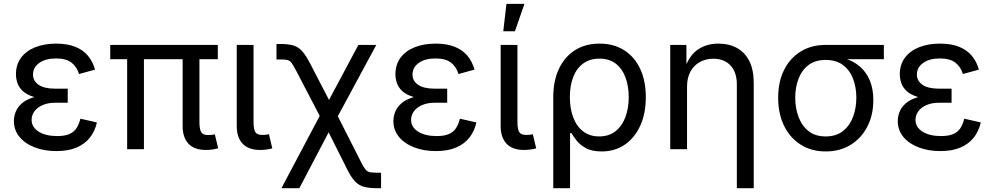

<svg xmlns="http://www.w3.org/2000/svg" viewBox="-20 -781 5204 1005"><path d="M275.4 9.8Q211.9 9.8 161.4 -9.8Q110.8 -29.3 81.8 -64.7Q52.7 -100.1 52.7 -147.5Q52.7 -169.9 61.5 -193.8Q70.3 -217.8 92.5 -238.3Q114.7 -258.8 155 -271.5Q195.3 -284.2 258.3 -284.2H334.5V-243.2H269Q231 -243.2 203.4 -231.2Q175.8 -219.2 160.6 -199Q145.5 -178.7 145.5 -153.3Q145.5 -115.7 181.9 -92.3Q218.3 -68.8 279.3 -68.8Q318.4 -68.8 342.5 -79.1Q366.7 -89.4 380.1 -109.6Q393.6 -129.9 400.9 -159.7L487.3 -140.1Q477.1 -94.2 450.4 -60.5Q423.8 -26.9 380.4 -8.5Q336.9 9.8 275.4 9.8ZM258.3 -261.7Q196.8 -261.7 158.2 -273.4Q119.6 -285.2 99.1 -304.4Q78.6 -323.7 71 -346.9Q63.5 -370.1 63.5 -392.1Q63.5 -442.9 90.1 -478.8Q116.7 -514.6 164.3 -533.7Q211.9 -552.7 273.9 -552.7Q331.5 -552.7 372.6 -536.6Q413.6 -520.5 439.5 -490.2Q465.3 -460 477.5 -416.5L393.6 -393.6Q382.3 -431.6 354 -453.4Q325.7 -475.1 273.4 -475.1Q218.8 -475.1 185.8 -451.7Q152.8 -428.2 152.8 -390.6Q152.8 -357.9 181.9 -337.4Q210.9 -316.9 269 -316.9H334.5V-261.7Z M1058.1 3.9Q996.6 3.9 966.3 -29.1Q936 -62 936 -121.1V-518.1H1023.9V-143.1Q1023.9 -105 1033 -89.6Q1042 -74.2 1069.3 -74.2Q1083.5 -74.2 1090.8 -75.2Q1098.1 -76.2 1104.5 -78.1L1122.1 -4.4Q1111.3 -1.5 1094.5 1.2Q1077.6 3.9 1058.1 3.9ZM645.5 0V-518.1H733.4V0ZM557.1 -471.2V-545.9H1120.1V-471.2Z M1341.8 3.9Q1280.3 3.9 1249.8 -29.1Q1219.2 -62 1219.2 -121.1V-545.9H1307.1V-143.1Q1307.1 -105.5 1316.2 -90.1Q1325.2 -74.7 1352.5 -74.7Q1366.7 -74.7 1374 -75.7Q1381.3 -76.7 1387.7 -78.6L1405.3 -4.4Q1393.6 -1 1376.5 1.5Q1359.4 3.9 1341.8 3.9Z M1453.1 204.1 1680.7 -225.6H1721.2L1872.1 71.8Q1884.3 95.7 1893.6 106.7Q1902.8 117.7 1916.3 120.4Q1929.7 123 1953.1 123H1974.6V204.1H1953.1Q1912.1 204.1 1885.3 196.8Q1858.4 189.5 1838.9 169.2Q1819.3 148.9 1799.3 109.4L1700.2 -88.4L1546.9 204.1ZM1668.9 -145 1529.8 -411.6Q1515.1 -439.9 1506.1 -451.9Q1497.1 -463.9 1485.1 -466.8Q1473.1 -469.7 1448.7 -469.7H1427.2V-550.8H1448.7Q1490.2 -550.8 1516.4 -542.7Q1542.5 -534.7 1562 -512.7Q1581.5 -490.7 1603 -449.2L1702.1 -257.8L1856 -545.9H1949.7L1733.4 -145Z M2261.7 9.8Q2198.2 9.8 2147.7 -9.8Q2097.2 -29.3 2068.1 -64.7Q2039.1 -100.1 2039.1 -147.5Q2039.1 -169.9 2047.9 -193.8Q2056.6 -217.8 2078.9 -238.3Q2101.1 -258.8 2141.4 -271.5Q2181.6 -284.2 2244.6 -284.2H2320.8V-243.2H2255.4Q2217.3 -243.2 2189.7 -231.2Q2162.1 -219.2 2147 -199Q2131.8 -178.7 2131.8 -153.3Q2131.8 -115.7 2168.2 -92.3Q2204.6 -68.8 2265.6 -68.8Q2304.7 -68.8 2328.9 -79.1Q2353 -89.4 2366.5 -109.6Q2379.9 -129.9 2387.2 -159.7L2473.6 -140.1Q2463.4 -94.2 2436.8 -60.5Q2410.2 -26.9 2366.7 -8.5Q2323.2 9.8 2261.7 9.8ZM2244.6 -261.7Q2183.1 -261.7 2144.5 -273.4Q2106 -285.2 2085.4 -304.4Q2064.9 -323.7 2057.4 -346.9Q2049.8 -370.1 2049.8 -392.1Q2049.8 -442.9 2076.4 -478.8Q2103 -514.6 2150.6 -533.7Q2198.2 -552.7 2260.3 -552.7Q2317.9 -552.7 2358.9 -536.6Q2399.9 -520.5 2425.8 -490.2Q2451.7 -460 2463.9 -416.5L2379.9 -393.6Q2368.7 -431.6 2340.3 -453.4Q2312 -475.1 2259.8 -475.1Q2205.1 -475.1 2172.1 -451.7Q2139.2 -428.2 2139.2 -390.6Q2139.2 -357.9 2168.2 -337.4Q2197.3 -316.9 2255.4 -316.9H2320.8V-261.7Z M2723.1 3.9Q2661.6 3.9 2631.1 -29.1Q2600.6 -62 2600.6 -121.1V-545.9H2688.5V-143.1Q2688.5 -105.5 2697.5 -90.1Q2706.5 -74.7 2733.9 -74.7Q2748 -74.7 2755.4 -75.7Q2762.7 -76.7 2769 -78.6L2786.6 -4.4Q2774.9 -1 2757.8 1.5Q2740.7 3.9 2723.1 3.9ZM2614.3 -617.2 2630.9 -760.7H2725.1L2675.3 -617.2Z M2876 204.1V-272.5Q2876 -358.4 2906 -421.4Q2936 -484.4 2990.2 -518.6Q3044.4 -552.7 3118.2 -552.7Q3191.9 -552.7 3246.1 -518.8Q3300.3 -484.9 3330.3 -421.9Q3360.4 -358.9 3360.4 -272.5Q3360.4 -186.5 3331.1 -122.6Q3301.8 -58.6 3249.8 -23.4Q3197.8 11.7 3129.9 11.7Q3077.6 11.7 3045.9 -6.1Q3014.2 -23.9 2997.1 -46.6Q2980 -69.3 2970.7 -84.5H2963.9V204.1ZM3116.2 -66.9Q3167.5 -66.9 3201.9 -94.2Q3236.3 -121.6 3253.7 -168.2Q3271 -214.8 3271 -272.9Q3271 -329.1 3254.4 -374.8Q3237.8 -420.4 3203.9 -447.3Q3169.9 -474.1 3117.7 -474.1Q3067.9 -474.1 3033.2 -449Q2998.5 -423.8 2980.7 -378.7Q2962.9 -333.5 2962.9 -272.9Q2962.9 -212.9 2980.5 -166.3Q2998 -119.6 3032.5 -93.3Q3066.9 -66.9 3116.2 -66.9Z M3576.2 -327.1V0H3488.3V-545.9H3572.8L3573.2 -413.6H3561Q3585.9 -489.3 3632.1 -521Q3678.2 -552.7 3740.2 -552.7Q3795.4 -552.7 3837.2 -530Q3878.9 -507.3 3902.1 -461.7Q3925.3 -416 3925.3 -346.7V204.1H3836.9V-339.4Q3836.9 -402.3 3804 -438Q3771 -473.6 3713.9 -473.6Q3674.8 -473.6 3643.6 -456.5Q3612.3 -439.5 3594.2 -406.7Q3576.2 -374 3576.2 -327.1Z M4301.8 11.7Q4227.5 11.7 4171.4 -23.7Q4115.2 -59.1 4084.2 -122.3Q4053.2 -185.5 4053.2 -269.5Q4053.2 -353.5 4084.5 -415.5Q4115.7 -477.5 4171.6 -511.7Q4227.5 -545.9 4301.8 -545.9H4606.4V-471.2H4367.2L4301.8 -467.3Q4247.1 -467.3 4211.9 -440.4Q4176.8 -413.6 4159.7 -368.7Q4142.6 -323.7 4142.6 -269.5Q4142.6 -215.8 4159.7 -169.4Q4176.8 -123 4211.9 -95Q4247.1 -66.9 4301.8 -66.9Q4356.9 -66.9 4392.6 -95.2Q4428.2 -123.5 4445.3 -169.7Q4462.4 -215.8 4462.4 -269.5Q4462.4 -323.7 4445.3 -368.7Q4428.2 -413.6 4392.6 -440.4Q4356.9 -467.3 4301.8 -467.3V-489.3Q4357.4 -489.3 4403.3 -474.9Q4449.2 -460.4 4482.2 -431.6Q4515.1 -402.8 4533.2 -359.1Q4551.3 -315.4 4551.3 -256.8Q4551.3 -179.2 4520 -118.4Q4488.8 -57.6 4432.6 -22.9Q4376.5 11.7 4301.8 11.7Z M4901.9 9.8Q4838.4 9.8 4787.8 -9.8Q4737.3 -29.3 4708.3 -64.7Q4679.2 -100.1 4679.2 -147.5Q4679.2 -169.9 4688 -193.8Q4696.8 -217.8 4719 -238.3Q4741.2 -258.8 4781.5 -271.5Q4821.8 -284.2 4884.8 -284.2H4960.9V-243.2H4895.5Q4857.4 -243.2 4829.8 -231.2Q4802.2 -219.2 4787.1 -199Q4772 -178.7 4772 -153.3Q4772 -115.7 4808.3 -92.3Q4844.7 -68.8 4905.8 -68.8Q4944.8 -68.8 4969 -79.1Q4993.2 -89.4 5006.6 -109.6Q5020 -129.9 5027.3 -159.7L5113.8 -140.1Q5103.5 -94.2 5076.9 -60.5Q5050.3 -26.9 5006.8 -8.5Q4963.4 9.8 4901.9 9.8ZM4884.8 -261.7Q4823.2 -261.7 4784.7 -273.4Q4746.1 -285.2 4725.6 -304.4Q4705.1 -323.7 4697.5 -346.9Q4689.9 -370.1 4689.9 -392.1Q4689.9 -442.9 4716.6 -478.8Q4743.2 -514.6 4790.8 -533.7Q4838.4 -552.7 4900.4 -552.7Q4958 -552.7 4999 -536.6Q5040 -520.5 5065.9 -490.2Q5091.8 -460 5104 -416.5L5020 -393.6Q5008.8 -431.6 4980.5 -453.4Q4952.1 -475.1 4899.9 -475.1Q4845.2 -475.1 4812.3 -451.7Q4779.3 -428.2 4779.3 -390.6Q4779.3 -357.9 4808.3 -337.4Q4837.4 -316.9 4895.5 -316.9H4960.9V-261.7Z"/></svg>

Font: Inter Variable
Style: Regular
Weight: 400
Designer: Rasmus Andersson
Foundry: rsms
Version: Version 4.001;git-9221beed3